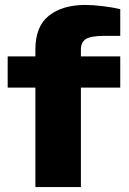

<svg xmlns="http://www.w3.org/2000/svg" viewBox="-20 -756 522 776"><path d="M123 0V-402H11V-528H123V-556Q123 -649 177.5 -692.5Q232 -736 325 -736Q357 -736 397 -731Q437 -726 466 -719V-611H400Q348 -611 327.5 -598.5Q307 -586 307 -556V-528H466V-402H307V0Z"/></svg>

Font: Archivo Expanded ExtraBold
Style: Regular
Weight: 800
Width: 7
Designer: Hector Gatti
Foundry: Omnibus-Type
Version: Version 2.001; ttfautohint (v1.8.3)